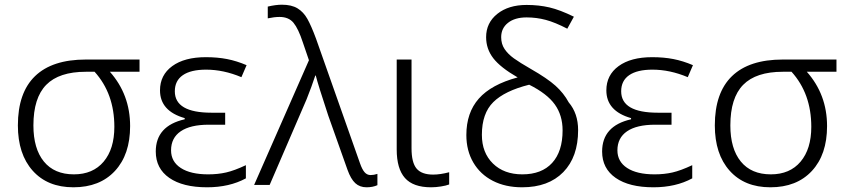

<svg xmlns="http://www.w3.org/2000/svg" viewBox="-20 -786 3599 816"><path d="M56 -253Q56 -392 129 -462.5Q202 -533 345 -533H573V-481H447Q533 -384 533 -250Q533 -129 468.5 -59.5Q404 10 292 10Q182 10 119 -60.5Q56 -131 56 -253ZM466 -247Q466 -388 382 -481H345Q231 -481 176.5 -425.5Q122 -370 122 -253Q122 -154 166.5 -99.5Q211 -45 294 -45Q375 -45 420.5 -99Q466 -153 466 -247Z M642 -142Q642 -251 765 -279V-284Q660 -314 660 -402Q660 -467 712 -505Q764 -543 855 -543Q904 -543 945 -535Q986 -527 1028 -509L1006 -458Q930 -490 856 -490Q791 -490 757 -466.5Q723 -443 723 -398Q723 -307 879 -307H937V-256H867Q789 -256 748 -228Q707 -200 707 -147Q707 -99 748.5 -72Q790 -45 865 -45Q906 -45 941 -53Q976 -61 1025 -84V-28Q955 10 860 10Q757 10 699.5 -30Q642 -70 642 -142Z M1457 -64 1375 -295Q1332 -425 1322 -465H1320Q1305 -419 1283 -364L1126 0H1060L1293 -530L1267 -606Q1248 -664 1227.5 -689Q1207 -714 1168 -714Q1146 -714 1118 -708V-758Q1152 -766 1178 -766Q1219 -766 1244.5 -750.5Q1270 -735 1286.5 -705.5Q1303 -676 1323 -622L1510 -92Q1519 -66 1529.5 -54Q1540 -42 1555 -42Q1569 -42 1584 -47V1Q1564 10 1538 10Q1509 10 1490 -7.5Q1471 -25 1457 -64Z M1666 -151V-533H1729V-156Q1729 -95 1750.5 -69.5Q1772 -44 1821 -44Q1851 -44 1889 -54V-2Q1876 3 1854 6.5Q1832 10 1812 10Q1736 10 1701 -29.5Q1666 -69 1666 -151Z M1962 -212Q1962 -307 2015 -367Q2068 -427 2180 -457Q2107 -499 2076.5 -538.5Q2046 -578 2046 -628Q2046 -689 2093.5 -727Q2141 -765 2218 -765Q2270 -765 2315 -754.5Q2360 -744 2419 -715L2391 -664Q2339 -691 2299.5 -701.5Q2260 -712 2218 -712Q2168 -712 2139 -689Q2110 -666 2110 -628Q2110 -599 2124.5 -577.5Q2139 -556 2164 -538Q2189 -520 2236 -493Q2306 -453 2341 -421.5Q2376 -390 2397 -351Q2437 -304 2437 -233Q2437 -119 2374 -54.5Q2311 10 2199 10Q2128 10 2074.5 -17.5Q2021 -45 1991.5 -95.5Q1962 -146 1962 -212ZM2371 -232Q2371 -296 2338 -342Q2305 -388 2229 -426Q2125 -400 2076.5 -352Q2028 -304 2028 -213Q2028 -137 2075 -91Q2122 -45 2200 -45Q2282 -45 2326.5 -93.5Q2371 -142 2371 -232Z M2539 -142Q2539 -251 2662 -279V-284Q2557 -314 2557 -402Q2557 -467 2609 -505Q2661 -543 2752 -543Q2801 -543 2842 -535Q2883 -527 2925 -509L2903 -458Q2827 -490 2753 -490Q2688 -490 2654 -466.5Q2620 -443 2620 -398Q2620 -307 2776 -307H2834V-256H2764Q2686 -256 2645 -228Q2604 -200 2604 -147Q2604 -99 2645.5 -72Q2687 -45 2762 -45Q2803 -45 2838 -53Q2873 -61 2922 -84V-28Q2852 10 2757 10Q2654 10 2596.5 -30Q2539 -70 2539 -142Z M3018 -253Q3018 -392 3091 -462.5Q3164 -533 3307 -533H3535V-481H3409Q3495 -384 3495 -250Q3495 -129 3430.5 -59.5Q3366 10 3254 10Q3144 10 3081 -60.5Q3018 -131 3018 -253ZM3428 -247Q3428 -388 3344 -481H3307Q3193 -481 3138.5 -425.5Q3084 -370 3084 -253Q3084 -154 3128.5 -99.5Q3173 -45 3256 -45Q3337 -45 3382.5 -99Q3428 -153 3428 -247Z"/></svg>

Font: OpenSansMMV
Style: Light
Weight: 300
Foundry: Ascender Corporation
Version: Version 4.001